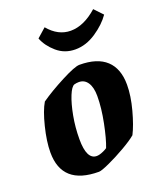

<svg xmlns="http://www.w3.org/2000/svg" viewBox="-131 -771 723 863"><g transform="rotate(-20 231.0 -339.0)"><path d="M17 -147Q17 -199 34 -267.5Q51 -336 72 -371Q119 -404 185.5 -438.5Q252 -473 274 -473Q359 -473 402 -433Q445 -393 445 -316Q445 -263 427.5 -198Q410 -133 390 -94Q369 -76 326.5 -51.5Q284 -27 244.5 -9Q205 9 193 9Q17 9 17 -147ZM222 -63Q230 -65 241 -70Q252 -75 259 -80Q274 -118 288 -187.5Q302 -257 302 -314Q302 -355 287 -378Q272 -401 245 -401Q234 -401 223 -398Q209 -393 194.5 -357.5Q180 -322 170 -268.5Q160 -215 160 -158Q160 -61 208 -61Q214 -61 222 -63ZM142 -647 185 -685Q231 -630 291 -630Q354 -630 418 -687L456 -647Q429 -608 381 -576Q333 -544 282 -544Q231 -544 194 -576Q157 -608 142 -647Z"/></g></svg>

Font: Grenze
Style: Bold Italic
Weight: 700
Italic angle: -10°
Designer: Renata Polastri
Foundry: Omnibus-Type
Version: Version 1.002; ttfautohint (v1.8)